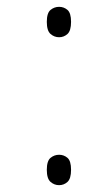

<svg xmlns="http://www.w3.org/2000/svg" viewBox="-20 -537 292 562"><path d="M153 -428Q139 -428 128 -437.5Q117 -447 117 -473Q117 -499 128 -508Q139 -517 153 -517Q167 -517 177.5 -508Q188 -499 188 -473Q188 -447 177.5 -437.5Q167 -428 153 -428ZM153 5Q139 5 128 -4.5Q117 -14 117 -40Q117 -66 128 -75Q139 -84 153 -84Q167 -84 177.5 -75Q188 -66 188 -40Q188 -14 177.5 -4.5Q167 5 153 5Z"/></svg>

Font: Noto Serif Gujarati ExtraLight
Style: Regular
Weight: 250
Version: Version 2.102